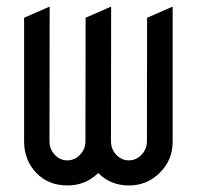

<svg xmlns="http://www.w3.org/2000/svg" viewBox="-20 -567 602 587"><path d="M53.7 -133.3V-512.7L131.8 -546.9L131.3 -135.3Q131.3 -110.8 147.5 -93.8Q163.6 -76.7 185.5 -76.7Q208.5 -76.7 224.6 -93.8Q241.2 -111.3 241.2 -134.8Q241.2 -134.8 241.2 -135.3L241.7 -512.7L319.8 -546.9L319.3 -135.3Q319.3 -110.8 335.4 -93.8Q351.6 -76.7 373.5 -76.7Q396 -76.7 412.6 -93.8Q429.2 -110.8 429.2 -135.3L429.7 -512.7L507.8 -546.9V-132.8Q507.8 -78.1 468.8 -39.1Q429.7 0 374.5 0Q317.4 0 280.3 -38.1Q241.2 0 186.5 0Q127.9 0 91.3 -38.1Q54.2 -76.7 53.7 -133.3Z"/></svg>

Font: NovaMono
Style: Regular
Weight: 400
Monospace: yes
Version: Version 1.2